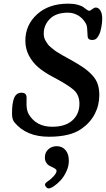

<svg xmlns="http://www.w3.org/2000/svg" viewBox="-20 -738 588 1061"><path d="M127 -200.2Q127.4 -193.8 126.7 -180.9Q126 -168 126.5 -160.6Q127.4 -127.4 138.2 -107.9Q179.2 -37.6 268.6 -37.6Q341.3 -37.6 380.1 -72.8Q418.9 -107.9 418.9 -164.6Q418.9 -211.9 388.9 -239.7Q358.9 -267.6 270.5 -314Q223.6 -338.9 191.9 -365.7Q160.2 -392.6 140.1 -430.4Q120.1 -468.3 120.1 -512.7Q120.1 -600.1 184.8 -658.9Q249.5 -717.8 357.4 -717.8Q387.2 -717.8 409.4 -711.7Q431.6 -705.6 441.4 -698Q451.2 -690.4 459.7 -684.3Q468.3 -678.2 474.1 -678.2Q477.5 -678.2 489.3 -687.3Q501 -696.3 509.3 -696.3Q524.4 -696.3 534.7 -679.9Q544.9 -663.6 544.9 -633.3Q544.9 -613.8 540 -587.4Q535.2 -561 527.8 -546.9Q520 -530.8 511.7 -523.9Q503.4 -517.1 488.3 -517.1Q466.8 -517.1 464.4 -534.7Q463.4 -540 463.1 -555.9Q462.9 -571.8 461.2 -585.9Q459.5 -600.1 454.1 -608.4Q438 -637.2 411.9 -652.6Q385.7 -668 355 -668Q289.6 -668 255.6 -633.5Q221.7 -599.1 221.7 -553.2Q221.7 -542 224.1 -531.5Q226.6 -521 232.9 -511Q239.3 -501 244.4 -493.4Q249.5 -485.8 261.5 -476.3Q273.4 -466.8 279.8 -461.4Q286.1 -456.1 302 -446.5Q317.9 -437 324 -433.3Q330.1 -429.7 348.6 -419.7Q367.2 -409.7 372.1 -406.7Q415.5 -382.3 442.1 -363.8Q468.8 -345.2 490 -322.3Q511.2 -299.3 520 -272.9Q528.8 -246.6 528.8 -212.4Q528.8 -156.7 503.7 -108.2Q478.5 -59.6 429.7 -25.9Q368.7 17.6 250.5 17.6Q126 17.6 60.5 -61Q46.4 -76.7 46.4 -109.9Q46.4 -169.9 58.6 -197.8Q70.8 -225.6 98.6 -225.6Q112.8 -225.6 119.4 -219.7Q126 -213.9 127 -200.2ZM228.5 282.2Q228.5 273.4 248 261.2Q260.3 253.4 276.4 235.8Q292.5 218.3 292.5 206.5Q292.5 200.2 285.9 195.3Q279.3 190.4 269.8 186.3Q260.3 182.1 250.7 176.5Q241.2 170.9 234.6 159.4Q228 147.9 228 131.8Q228 104.5 246.8 87.2Q265.6 69.8 293.9 69.8Q323.2 69.8 341.8 91.1Q360.4 112.3 360.4 150.4Q360.4 180.2 346.7 209.7Q333 239.3 314.5 259Q295.9 278.8 277.6 291Q259.3 303.2 248.5 303.2Q241.2 303.2 234.9 295.9Q228.5 288.6 228.5 282.2Z"/></svg>

Font: Cooper* Medium
Style: Italic
Weight: 500
Italic angle: -7°
Designer: Owen Earl
Foundry: indestructible type*
Version: Version 0.001